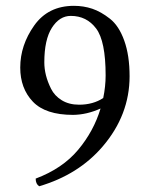

<svg xmlns="http://www.w3.org/2000/svg" viewBox="-20 -630 505 662"><path d="M335.9 -292Q344.2 -332 344.2 -370.1Q344.2 -488.3 311.5 -531.7Q278.8 -575.2 224.1 -575.2Q185.1 -575.2 158.9 -534.2Q132.8 -493.2 132.8 -415Q132.8 -393.1 138.4 -370.6Q144 -348.1 156 -324Q168 -299.8 192.9 -284.4Q217.8 -269 252.9 -269Q300.8 -269 335.9 -292ZM326.7 -255.9Q279.3 -234.4 231.9 -233.9Q136.7 -233.9 93.3 -279.5Q49.8 -325.2 49.8 -397Q49.8 -474.1 97.9 -542Q146 -609.9 234.9 -609.9Q268.1 -609.9 298.1 -599.9Q328.1 -589.8 359.1 -565.4Q390.1 -541 408.4 -490Q426.8 -439 426.8 -367.2Q426.8 -233.4 334 -125Q251 -27.8 115.2 12.2Q103 4.4 103 -14.2Q195.3 -48.8 249.3 -113.3Q303.2 -177.7 326.7 -255.9Z"/></svg>

Font: Linux Libertine O
Style: Regular
Weight: 400
Designer: Philipp H. Poll
Foundry: Philipp H. Poll
Version: Version 5.3.0